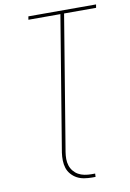

<svg xmlns="http://www.w3.org/2000/svg" viewBox="-98 -795 697 1028"><g transform="rotate(-10 250.0 -280.5)"><path d="M316 174Q295 174 274 170.5Q253 167 235.5 157.5Q218 148 204.5 132.5Q191 117 185 98Q179 79 178.5 57.5Q178 36 181 15L302 -717H128L131 -735H499L496 -717H322L201 15Q198 34 198 52.5Q198 71 203.5 88Q209 105 220 118.5Q231 132 246 140.5Q261 149 279.5 152.5Q298 156 316 156H337L336 174Z"/></g></svg>

Font: Iosevka Curly Thin
Style: Italic
Weight: 100
Italic angle: -9°
Monospace: yes
Designer: Belleve Invis
Foundry: Belleve Invis
Version: Version 22.1.2; ttfautohint (v1.8.4)